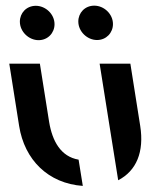

<svg xmlns="http://www.w3.org/2000/svg" viewBox="-20 -630 563 662"><path d="M323.5 -410.5 355.5 -209 387.5 -8.5C450.5 -41 477.5 -106.5 463.5 -195.5L429.5 -410.5ZM12 -410.5 46 -195.5C64.5 -79 146 2.5 265.5 11L251 -79.5C189.5 -90 160.5 -143.5 149.5 -209L117.5 -410.5ZM48.5 -555.5C48.5 -520.5 79.5 -491.5 113 -491.5C145 -491.5 168 -516.5 168 -546.5C168 -581.5 137 -610 103.5 -610C71 -610 48.5 -585 48.5 -555.5ZM250 -556C250 -521 281 -492 314.5 -492C346.5 -492 369.5 -517 369.5 -547C369.5 -582 338.5 -610.5 305 -610.5C272.5 -610.5 250 -585.5 250 -556Z"/></svg>

Font: Font.Observer
Style: Regular
Weight: 500
Italic angle: 9°
Version: Version 1.001;FEAKit 1.0